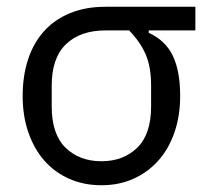

<svg xmlns="http://www.w3.org/2000/svg" viewBox="-20 -536 623 568"><path d="M420 -446V-439Q470 -416 491.5 -370.5Q513 -325 513 -252Q513 -193 496 -144Q479 -95 448 -60.5Q417 -26 374.5 -7Q332 12 280 12Q228 12 185 -7Q142 -26 111.5 -60.5Q81 -95 64 -144Q47 -193 47 -252Q47 -311 63 -360Q79 -409 110 -443.5Q141 -478 187 -497Q233 -516 292 -516H558V-446ZM292 -446Q218 -446 175.5 -405.5Q133 -365 133 -283V-221Q133 -139 174 -99Q215 -59 280 -59Q345 -59 386 -99Q427 -139 427 -221V-283Q427 -338 411 -375Q395 -412 362 -446Z"/></svg>

Font: Aneliza
Style: Regular
Weight: 400
Designer: Mike Abbink, Paul van der Laan, Pieter van Rosmalen
Foundry: Bold Monday
Version: Version 3.001;September 8, 2019;FontCreator 11.5.0.2425 64-b